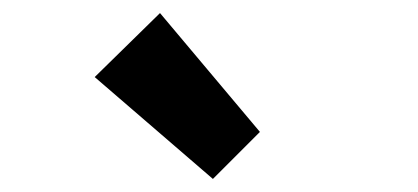

<svg xmlns="http://www.w3.org/2000/svg" viewBox="-20 -835 640 294"><path d="M306 -561 125 -717 225 -815 378 -633Z"/></svg>

Font: Source Code Pro ExtraLight
Style: Bold
Weight: 700
Monospace: yes
Version: Version 1.018;hotconv 1.0.116;makeotfexe 2.5.65601